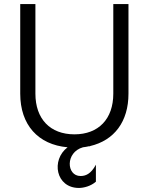

<svg xmlns="http://www.w3.org/2000/svg" viewBox="-20 -720 735 949"><path d="M426 3 425 2C545 -26 615 -119 615 -257V-700H540V-257C540 -132 467 -56 348 -56C228 -56 155 -132 155 -257V-700H80V-257C80 -103 168 -5 314 8C231 71 256 209 370 209C394 209 429 200 454 178V94C429 141 402 150 378 150C308 150 302 33 390 8C400 7 410 5 419 3Z"/></svg>

Font: Absans
Style: Regular
Weight: 400
Designer: Valerio Monopoli
Version: Version 1.200;Glyphs 3.2 (3217)